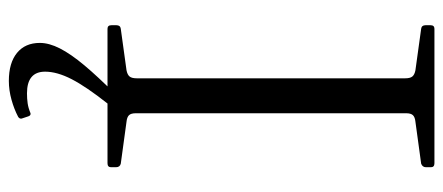

<svg xmlns="http://www.w3.org/2000/svg" viewBox="-304 -475 1002 434"><g transform="rotate(90 197.0 -258.0)"><path d="M157 0V-739H236V0ZM45 0Q37 0 37 -9V-20Q37 -29 45 -30L139 -43Q149 -45 153 -50Q157 -55 157 -66V-217H236V-64Q236 -53 240.5 -48.5Q245 -44 255 -43L350 -30Q358 -28 358 -19V-8Q358 0 349 0ZM37 -730Q37 -739 45 -739H349Q358 -739 358 -731V-720Q358 -712 350 -709L255 -696Q245 -695 240.5 -690.5Q236 -686 236 -675V-522H157V-673Q157 -684 153 -689Q149 -694 139 -696L45 -709Q37 -710 37 -719ZM163 223Q122 223 99.5 204.5Q77 186 77 153Q77 132 89.5 107.5Q102 83 127.5 52.5Q153 22 194 -19L214 0Q176 48 159 81Q142 114 142 141Q142 182 191 182Q203 182 213.5 180.5Q224 179 236 174Q241 173 243 179L248 194Q249 199 244 202Q227 211 205.5 217Q184 223 163 223Z"/></g></svg>

Font: Hahmlet Light
Style: Regular
Weight: 300
Designer: Minjoo Ham & Mark Frömberg
Foundry: hypertype
Version: Version 1.002